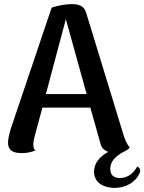

<svg xmlns="http://www.w3.org/2000/svg" viewBox="-20 -731 701 933"><path d="M647 78C631 107 604 134 563 134C525 134 516 112 516 89C516 54 540 29 580 7C595 1 605 -7 611 -14C596 -30 586 -57 581 -73L398 -671C389 -702 361 -711 332 -711C299 -711 266 -705 231 -694L31 -101C24 -76 19 -53 19 -38C19 -2 40 13 86 13C116 13 134 7 152 0C145 -6 142 -16 142 -29C142 -43 145 -57 149 -71L186 -208H419L468 -34C472 -14 486 0 506 7C466 29 437 60 437 103C437 164 495 182 535 182C600 182 644 147 659 109C665 93 658 84 647 78ZM203 -274 300 -638 401 -274Z"/></svg>

Font: Arima Koshi ExtraBold
Style: Regular
Weight: 800
Designer: Joana Correia and Natanael Gama
Foundry: NDISCOVER
Version: Version 1.019;PS 001.019;hotconv 1.0.88;makeotf.lib2.5.64775